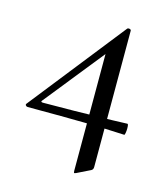

<svg xmlns="http://www.w3.org/2000/svg" viewBox="-93 -471 639 734"><g transform="rotate(15 226.5 -104.0)"><path d="M24 -20 321 -396Q323 -398 327 -398Q330 -398 333 -396.5Q336 -395 336 -392V148Q336 158 328 162L275 188Q269 190 269 190Q266 190 266 182V-304L312 -338L78 -46Q75 -43 76.5 -41Q78 -39 83 -39Q193 -39 357 -43L416 -45Q420 -45 420 -27Q420 -18 418.5 -9.5Q417 -1 415 -1Q339 -5 259.5 -6.5Q180 -8 31 -8Q26 -8 23 -12Q20 -16 24 -20Z"/></g></svg>

Font: Cormorant Garamond Medium
Style: Regular
Weight: 500
Designer: Christian Thalmann (Catharsis Fonts)
Foundry: Catharsis Fonts
Version: Version 4.000